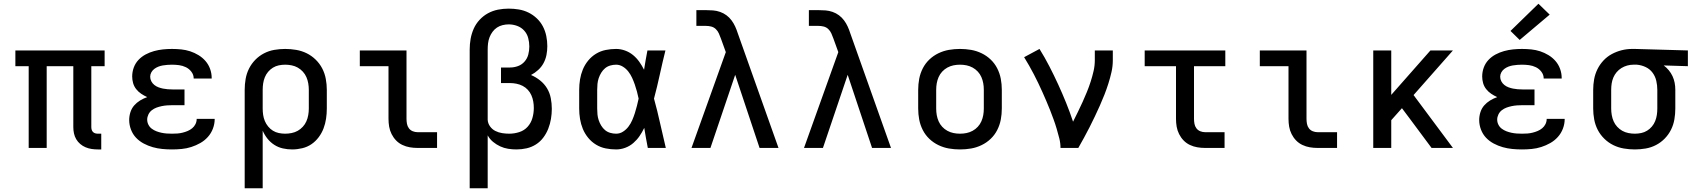

<svg xmlns="http://www.w3.org/2000/svg" viewBox="-20 -789 9040 1024"><path d="M502 8Q485 8 468.5 5.5Q452 3 436.5 -3.5Q421 -10 408 -21Q395 -32 386.5 -46.5Q378 -61 374.5 -77.5Q371 -94 371 -111V-436H229V0H133V-436H62V-520H538V-436H467V-111Q467 -104 469 -97Q471 -90 476 -85Q481 -80 488 -78Q495 -76 502 -76H520V8Z M897 8Q871 8 845.5 5.5Q820 3 795 -4Q770 -11 746.5 -23.5Q723 -36 705.5 -54.5Q688 -73 678.5 -98Q669 -123 669 -149Q669 -170 675.5 -190.5Q682 -211 695.5 -226.5Q709 -242 727 -253Q745 -264 765 -271Q748 -279 733 -289Q718 -299 706.5 -313.5Q695 -328 690 -345.5Q685 -363 685 -381Q685 -406 693.5 -429Q702 -452 718.5 -469.5Q735 -487 756.5 -498.5Q778 -510 801.5 -516.5Q825 -523 849 -525.5Q873 -528 897 -528Q922 -528 946.5 -525.5Q971 -523 994 -515.5Q1017 -508 1038.5 -495Q1060 -482 1076 -463.5Q1092 -445 1100.5 -421.5Q1109 -398 1109 -373Q1109 -373 1109 -372Q1109 -371 1109 -370H1013Q1013 -371 1013 -371Q1013 -371 1013 -371Q1013 -390 1001 -406Q989 -422 971.5 -430.5Q954 -439 935 -441.5Q916 -444 897 -444Q885 -444 872.5 -443Q860 -442 848 -440Q836 -438 824.5 -433.5Q813 -429 803 -421.5Q793 -414 787 -403Q781 -392 781 -380Q781 -380 781 -380Q781 -380 781 -380Q781 -367 787 -355.5Q793 -344 803 -336Q813 -328 825 -323.5Q837 -319 849.5 -316.5Q862 -314 874.5 -313Q887 -312 900 -312H964V-228H900Q886 -228 871.5 -227Q857 -226 842.5 -223Q828 -220 814.5 -215Q801 -210 789.5 -201Q778 -192 771.5 -178.5Q765 -165 765 -151Q765 -137 771.5 -124Q778 -111 789.5 -102.5Q801 -94 814 -89Q827 -84 841 -81Q855 -78 869 -77Q883 -76 897 -76Q912 -76 926 -77Q940 -78 954 -81.5Q968 -85 981 -90.5Q994 -96 1005 -105Q1016 -114 1022.5 -127Q1029 -140 1029 -155H1125Q1125 -154 1125 -154Q1125 -154 1125 -154Q1125 -128 1115.5 -103Q1106 -78 1088.5 -58.5Q1071 -39 1048 -26Q1025 -13 1000 -5Q975 3 949 5.5Q923 8 897 8Z M1285 215V-310Q1285 -339 1290 -368Q1295 -397 1308 -423Q1321 -449 1341.5 -470Q1362 -491 1388 -504.5Q1414 -518 1443 -523Q1472 -528 1501 -528Q1530 -528 1559.5 -523Q1589 -518 1615.5 -505Q1642 -492 1663.5 -471Q1685 -450 1698.5 -424Q1712 -398 1717.5 -368.5Q1723 -339 1723 -310V-210Q1723 -183 1719 -156Q1715 -129 1705.5 -104Q1696 -79 1679.5 -57Q1663 -35 1641 -20Q1619 -5 1592 1.5Q1565 8 1538 8Q1513 8 1488.5 2.5Q1464 -3 1443 -16.5Q1422 -30 1406.5 -49.5Q1391 -69 1381 -92V215ZM1501 -76Q1518 -76 1535.5 -79.5Q1553 -83 1568 -91.5Q1583 -100 1595 -113Q1607 -126 1614 -142Q1621 -158 1624 -175.5Q1627 -193 1627 -210V-310Q1627 -327 1624 -344.5Q1621 -362 1614 -378Q1607 -394 1595 -407Q1583 -420 1568 -428.5Q1553 -437 1535.5 -440.5Q1518 -444 1501 -444Q1484 -444 1467 -440.5Q1450 -437 1435.5 -428Q1421 -419 1410 -406Q1399 -393 1392.5 -377Q1386 -361 1383.5 -344Q1381 -327 1381 -310V-210Q1381 -193 1383.5 -176Q1386 -159 1392.5 -143.5Q1399 -128 1410 -114.5Q1421 -101 1435.5 -92Q1450 -83 1467 -79.5Q1484 -76 1501 -76Z M2207 0Q2186 0 2165.5 -3.5Q2145 -7 2126 -16Q2107 -25 2092.5 -40Q2078 -55 2068.5 -74Q2059 -93 2055.5 -113.5Q2052 -134 2052 -155V-436H1899V-520H2148V-155Q2148 -142 2150.5 -128.5Q2153 -115 2161 -104.5Q2169 -94 2181.5 -89Q2194 -84 2207 -84H2311V0Z M2485 215V-525Q2485 -554 2490 -582Q2495 -610 2506.5 -636Q2518 -662 2538 -683.5Q2558 -705 2583 -718.5Q2608 -732 2636 -737.5Q2664 -743 2693 -743Q2720 -743 2747 -738.5Q2774 -734 2798.5 -722Q2823 -710 2843 -691Q2863 -672 2875.5 -648Q2888 -624 2893.5 -597Q2899 -570 2899 -543Q2899 -519 2894.5 -496Q2890 -473 2879 -452.5Q2868 -432 2850.5 -416Q2833 -400 2812 -389Q2838 -378 2860.5 -360Q2883 -342 2897.5 -318Q2912 -294 2917.5 -265.5Q2923 -237 2923 -209Q2923 -182 2918.5 -155Q2914 -128 2904 -102.5Q2894 -77 2877.5 -55Q2861 -33 2838 -18.5Q2815 -4 2788.5 2Q2762 8 2734 8Q2712 8 2690 4.5Q2668 1 2647.5 -8.5Q2627 -18 2609.5 -32.5Q2592 -47 2581 -67V215ZM2696 -76Q2723 -76 2749.5 -84.5Q2776 -93 2794 -113Q2812 -133 2819.5 -159.5Q2827 -186 2827 -213Q2827 -231 2824 -248Q2821 -265 2814 -281Q2807 -297 2795 -310Q2783 -323 2767.5 -331Q2752 -339 2734.5 -342.5Q2717 -346 2700 -346H2652V-429H2700Q2722 -429 2742.5 -436.5Q2763 -444 2777.5 -460.5Q2792 -477 2797.5 -498Q2803 -519 2803 -541Q2803 -564 2797 -586.5Q2791 -609 2775.5 -626Q2760 -643 2738 -651Q2716 -659 2693 -659Q2677 -659 2660.5 -655Q2644 -651 2630.5 -642Q2617 -633 2607 -619.5Q2597 -606 2591 -590.5Q2585 -575 2583 -558.5Q2581 -542 2581 -525V-155V-150Q2582 -131 2593.5 -115Q2605 -99 2622 -90.5Q2639 -82 2658 -79Q2677 -76 2696 -76Z M3266 8Q3238 8 3210.5 2.5Q3183 -3 3159 -17.5Q3135 -32 3117 -54Q3099 -76 3088.5 -101.5Q3078 -127 3073.5 -154.5Q3069 -182 3069 -210V-310Q3069 -338 3073.5 -365.5Q3078 -393 3088.5 -418.5Q3099 -444 3117 -466Q3135 -488 3159 -502.5Q3183 -517 3210.5 -522.5Q3238 -528 3266 -528Q3290 -528 3313.5 -519.5Q3337 -511 3356 -495.5Q3375 -480 3389.5 -459.5Q3404 -439 3415 -417Q3419 -443 3423.5 -468.5Q3428 -494 3433 -520H3529Q3513 -456 3499 -391.5Q3485 -327 3468 -263Q3486 -198 3500.5 -132Q3515 -66 3531 0H3435Q3430 -27 3425 -53.5Q3420 -80 3416 -107Q3405 -84 3391 -63.5Q3377 -43 3358 -26.5Q3339 -10 3315 -1Q3291 8 3266 8ZM3266 -76Q3286 -76 3303 -87Q3320 -98 3332 -114Q3344 -130 3352 -148.5Q3360 -167 3366 -186Q3372 -205 3377 -224.5Q3382 -244 3386 -263Q3382 -282 3377 -301Q3372 -320 3365.5 -338.5Q3359 -357 3351 -374.5Q3343 -392 3331 -407.5Q3319 -423 3302 -433.5Q3285 -444 3266 -444Q3250 -444 3234.5 -439.5Q3219 -435 3207 -425Q3195 -415 3186.5 -401Q3178 -387 3173 -372Q3168 -357 3166.5 -341.5Q3165 -326 3165 -310V-210Q3165 -194 3166.5 -178.5Q3168 -163 3173 -148Q3178 -133 3186.5 -119Q3195 -105 3207 -95Q3219 -85 3234.5 -80.5Q3250 -76 3266 -76Z M3668 0 3851 -511 3825 -583Q3820 -597 3814 -610.5Q3808 -624 3797.5 -634Q3787 -644 3773 -647.5Q3759 -651 3744 -651H3694V-735H3744Q3764 -735 3783 -733.5Q3802 -732 3820.5 -725.5Q3839 -719 3854.5 -707.5Q3870 -696 3881.5 -680.5Q3893 -665 3901 -647.5Q3909 -630 3915 -611L4132 0H4031L3901 -390L3769 0Z M4268 0 4451 -511 4425 -583Q4420 -597 4414 -610.5Q4408 -624 4397.5 -634Q4387 -644 4373 -647.5Q4359 -651 4344 -651H4294V-735H4344Q4364 -735 4383 -733.5Q4402 -732 4420.5 -725.5Q4439 -719 4454.5 -707.5Q4470 -696 4481.5 -680.5Q4493 -665 4501 -647.5Q4509 -630 4515 -611L4732 0H4631L4501 -390L4369 0Z M5100 8Q5070 8 5041 3Q5012 -2 4985 -15Q4958 -28 4936.5 -48.5Q4915 -69 4901.5 -95.5Q4888 -122 4882.5 -151Q4877 -180 4877 -210V-310Q4877 -340 4882.5 -369Q4888 -398 4901.5 -424.5Q4915 -451 4936.5 -471.5Q4958 -492 4985 -505Q5012 -518 5041 -523Q5070 -528 5100 -528Q5130 -528 5159 -523Q5188 -518 5215 -505Q5242 -492 5263.5 -471.5Q5285 -451 5298.5 -424.5Q5312 -398 5317.5 -369Q5323 -340 5323 -310V-210Q5323 -180 5317.5 -151Q5312 -122 5298.5 -95.5Q5285 -69 5263.5 -48.5Q5242 -28 5215 -15Q5188 -2 5159 3Q5130 8 5100 8ZM5100 -76Q5118 -76 5135 -79.5Q5152 -83 5167.5 -91.5Q5183 -100 5195 -113Q5207 -126 5214 -142Q5221 -158 5224 -175Q5227 -192 5227 -210V-310Q5227 -328 5224 -345Q5221 -362 5214 -378Q5207 -394 5195 -407Q5183 -420 5167.5 -428.5Q5152 -437 5135 -440.5Q5118 -444 5100 -444Q5082 -444 5065 -440.5Q5048 -437 5032.5 -428.5Q5017 -420 5005 -407Q4993 -394 4986 -378Q4979 -362 4976 -345Q4973 -328 4973 -310V-210Q4973 -192 4976 -175Q4979 -158 4986 -142Q4993 -126 5005 -113Q5017 -100 5032.5 -91.5Q5048 -83 5065 -79.5Q5082 -76 5100 -76Z M5636 0Q5636 -26 5629.5 -51.5Q5623 -77 5615.5 -102.5Q5608 -128 5599 -152.5Q5590 -177 5580.5 -201.5Q5571 -226 5560.5 -250Q5550 -274 5539.5 -298Q5529 -322 5517.5 -345.5Q5506 -369 5494 -392.5Q5482 -416 5469 -438.5Q5456 -461 5442 -484L5524 -528Q5552 -483 5576.5 -435.5Q5601 -388 5623.5 -339Q5646 -290 5666 -240.5Q5686 -191 5703 -140Q5716 -166 5729 -192.5Q5742 -219 5754 -245.5Q5766 -272 5777 -299Q5788 -326 5797 -354Q5806 -382 5812.5 -410.5Q5819 -439 5819 -468V-520H5915V-468Q5915 -436 5908 -405Q5901 -374 5891.5 -344Q5882 -314 5870.5 -284.5Q5859 -255 5846 -226Q5833 -197 5819.5 -168.5Q5806 -140 5791.5 -111.5Q5777 -83 5762 -55.5Q5747 -28 5731 0Z M6407 0Q6386 0 6365.5 -3.5Q6345 -7 6326 -16Q6307 -25 6292.5 -40Q6278 -55 6268.5 -74Q6259 -93 6255.5 -113.5Q6252 -134 6252 -155V-436H6085V-520H6515V-436H6348V-155Q6348 -142 6350.5 -128.5Q6353 -115 6361 -104.5Q6369 -94 6381.5 -89Q6394 -84 6407 -84H6511V0Z M7007 0Q6986 0 6965.5 -3.5Q6945 -7 6926 -16Q6907 -25 6892.5 -40Q6878 -55 6868.5 -74Q6859 -93 6855.5 -113.5Q6852 -134 6852 -155V-436H6699V-520H6948V-155Q6948 -142 6950.5 -128.5Q6953 -115 6961 -104.5Q6969 -94 6981.5 -89Q6994 -84 7007 -84H7111V0Z M7304 0V-520H7400V-283L7609 -520H7729L7519 -282L7729 0H7615L7502 -152L7457 -212L7400 -148V0Z M8097 8Q8071 8 8045.5 5.5Q8020 3 7995 -4Q7970 -11 7946.5 -23.5Q7923 -36 7905.5 -54.5Q7888 -73 7878.5 -98Q7869 -123 7869 -149Q7869 -170 7875.5 -190.5Q7882 -211 7895.5 -226.5Q7909 -242 7927 -253Q7945 -264 7965 -271Q7948 -279 7933 -289Q7918 -299 7906.5 -313.5Q7895 -328 7890 -345.5Q7885 -363 7885 -381Q7885 -406 7893.5 -429Q7902 -452 7918.5 -469.5Q7935 -487 7956.5 -498.5Q7978 -510 8001.5 -516.5Q8025 -523 8049 -525.5Q8073 -528 8097 -528Q8122 -528 8146.5 -525.5Q8171 -523 8194 -515.5Q8217 -508 8238.5 -495Q8260 -482 8276 -463.5Q8292 -445 8300.5 -421.5Q8309 -398 8309 -373Q8309 -373 8309 -372Q8309 -371 8309 -370H8213Q8213 -371 8213 -371Q8213 -371 8213 -371Q8213 -390 8201 -406Q8189 -422 8171.5 -430.5Q8154 -439 8135 -441.5Q8116 -444 8097 -444Q8085 -444 8072.5 -443Q8060 -442 8048 -440Q8036 -438 8024.5 -433.5Q8013 -429 8003 -421.5Q7993 -414 7987 -403Q7981 -392 7981 -380Q7981 -380 7981 -380Q7981 -380 7981 -380Q7981 -367 7987 -355.5Q7993 -344 8003 -336Q8013 -328 8025 -323.5Q8037 -319 8049.5 -316.5Q8062 -314 8074.5 -313Q8087 -312 8100 -312H8164V-228H8100Q8086 -228 8071.5 -227Q8057 -226 8042.5 -223Q8028 -220 8014.5 -215Q8001 -210 7989.5 -201Q7978 -192 7971.5 -178.5Q7965 -165 7965 -151Q7965 -137 7971.5 -124Q7978 -111 7989.5 -102.5Q8001 -94 8014 -89Q8027 -84 8041 -81Q8055 -78 8069 -77Q8083 -76 8097 -76Q8112 -76 8126 -77Q8140 -78 8154 -81.5Q8168 -85 8181 -90.5Q8194 -96 8205 -105Q8216 -114 8222.5 -127Q8229 -140 8229 -155H8325Q8325 -154 8325 -154Q8325 -154 8325 -154Q8325 -128 8315.5 -103Q8306 -78 8288.5 -58.5Q8271 -39 8248 -26Q8225 -13 8200 -5Q8175 3 8149 5.5Q8123 8 8097 8ZM8085 -576 8036 -624 8185 -769 8245 -711Z M8699 8Q8670 8 8640.5 3Q8611 -2 8584.5 -15Q8558 -28 8536.5 -49Q8515 -70 8501.5 -96Q8488 -122 8482.5 -151.5Q8477 -181 8477 -210V-310Q8477 -338 8482 -366Q8487 -394 8499.5 -419.5Q8512 -445 8531.5 -466Q8551 -487 8576 -500.5Q8601 -514 8628.5 -521Q8656 -528 8684 -528Q8688 -528 8692 -528Q8696 -528 8700 -528L8982 -520V-436L8853 -440Q8868 -429 8880 -414.5Q8892 -400 8900 -383Q8908 -366 8911.5 -347.5Q8915 -329 8915 -310V-210Q8915 -181 8910 -152Q8905 -123 8892 -97Q8879 -71 8858.5 -50Q8838 -29 8812 -15.5Q8786 -2 8757 3Q8728 8 8699 8ZM8699 -76Q8716 -76 8733 -79.5Q8750 -83 8764.5 -92Q8779 -101 8790 -114Q8801 -127 8807.5 -143Q8814 -159 8816.5 -176Q8819 -193 8819 -210V-310Q8819 -334 8813.5 -358Q8808 -382 8793.5 -401.5Q8779 -421 8756.5 -431.5Q8734 -442 8710 -444H8700Q8698 -444 8696 -444Q8694 -444 8691 -444Q8675 -444 8658.5 -439.5Q8642 -435 8627.5 -426Q8613 -417 8602 -404Q8591 -391 8584.5 -375.5Q8578 -360 8575.5 -343.5Q8573 -327 8573 -310V-210Q8573 -193 8576 -175.5Q8579 -158 8586 -142Q8593 -126 8605 -113Q8617 -100 8632 -91.5Q8647 -83 8664.5 -79.5Q8682 -76 8699 -76Z"/></svg>

Font: Iosevka SS04 Medium Extended
Style: Regular
Weight: 500
Width: 7
Monospace: yes
Designer: Belleve Invis
Foundry: Belleve Invis
Version: Version 19.0.0; ttfautohint (v1.8.4)